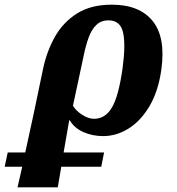

<svg xmlns="http://www.w3.org/2000/svg" viewBox="-141 -570 757 821"><path d="M-121 143 -108 82H-33L5 -93L43 -275Q59 -351 94 -413Q129 -475 188.5 -512.5Q248 -550 337 -550Q455 -550 511.5 -480.5Q568 -411 549 -273Q536 -180 498.5 -116.5Q461 -53 409 -20.5Q357 12 300 12Q255 12 216 -5Q177 -22 157 -56H155L131 82H304L292 143H121L106 231H-66L-46 143ZM261 -62Q309 -62 337.5 -110Q366 -158 383 -277Q397 -381 385 -432Q373 -483 323 -483Q291 -483 270.5 -463Q250 -443 237.5 -408Q225 -373 216 -328L171 -118Q184 -96 210.5 -79Q237 -62 261 -62Z"/></svg>

Font: Noto Serif SemiCondensed ExtraBold
Style: Italic
Weight: 800
Width: 4
Italic angle: -12°
Designer: Monotype Design Team
Foundry: Monotype Imaging Inc.
Version: Version 2.014; ttfautohint (v1.8.4.7-5d5b)